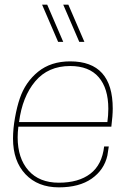

<svg xmlns="http://www.w3.org/2000/svg" viewBox="-20 -800 570 826"><path d="M31 0ZM233 6Q143 6 89.5 -50.5Q36 -107 36 -204Q36 -246 44.5 -293.5Q53 -341 65 -376Q89 -447 144 -491.5Q199 -536 282 -536Q465 -536 465 -333Q465 -303 459 -255H59Q56 -231 56 -209Q56 -119 102.5 -66.5Q149 -14 233 -14Q318 -14 368.5 -52.5Q419 -91 428 -170H448L442 -131Q428 -69 374.5 -31.5Q321 6 233 6ZM442 -275Q446 -305 446 -332Q446 -420 404.5 -468Q363 -516 282 -516Q187 -516 131.5 -450Q76 -384 62 -275ZM343 -620ZM252 -620H230L161 -780H183ZM343 -620H321L252 -780H274Z"/></svg>

Font: Tanohe Sans Thin
Style: Italic
Weight: 100
Designer: Village Type and Design LLC & Cristiano Sobral
Foundry: Cooper Hewitt Smithsonian Design Museum
Version: Version 1.00;September 29, 2021;FontCreator 13.0.0.2655 64-b